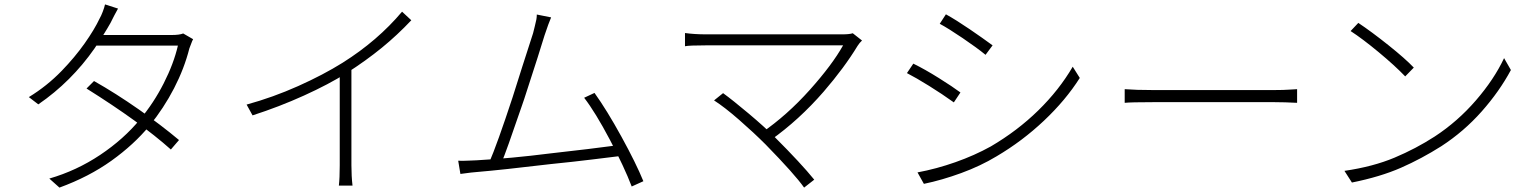

<svg xmlns="http://www.w3.org/2000/svg" viewBox="-20 -820 6970 872"><path d="M793 -184 756 -141Q617 -265 373 -418L407 -452Q506 -396 609 -324Q712 -252 793 -184ZM848 -621 840 -600Q817 -509 770.5 -419Q724 -329 659 -249Q588 -163 486 -90Q384 -17 250 32L204 -9Q328 -45 435 -116.5Q542 -188 616 -278Q678 -352 723.5 -441.5Q769 -531 788 -613H398L422 -661H759Q795 -661 812 -668L857 -642Q853 -635 848 -621ZM482 -716Q455 -668 410 -601Q304 -449 154 -346L111 -379Q193 -429 260 -498Q320 -560 364.5 -623Q409 -686 433 -737Q439 -747 446.5 -766.5Q454 -786 457 -800L516 -781Q497 -747 482 -716Z M1536 -535Q1695 -635 1806 -767L1848 -728Q1785 -661 1714 -603Q1643 -545 1554 -488Q1473 -437 1360.5 -386Q1248 -335 1127 -296L1100 -345Q1220 -378 1334 -429Q1448 -480 1536 -535ZM1576 -529V-69Q1576 -20 1581 23H1519Q1523 -12 1523 -69V-508Z M2470 -708Q2467 -700 2453 -659Q2435 -598 2361 -371L2349 -336Q2278 -128 2258 -82L2201 -80Q2238 -165 2308 -378L2352 -517Q2391 -640 2401 -669Q2403 -678 2408.5 -699Q2414 -720 2416 -731.5Q2418 -743 2418 -754L2483 -741Q2475 -719 2470 -708ZM2902 3 2849 27Q2815 -62 2749.5 -186Q2684 -310 2633 -376L2680 -398Q2736 -320 2802.5 -199Q2869 -78 2902 3ZM2477 -123Q2665 -144 2791 -161L2809 -113L2786 -110Q2761 -107 2672 -96Q2583 -85 2483 -75Q2256 -48 2148 -39Q2129 -38 2071 -30L2061 -90Q2082 -89 2108.5 -90.5Q2135 -92 2145 -92Q2304 -101 2477 -123Z M3875 -612Q3815 -513 3721 -404Q3609 -275 3479 -183L3439 -217Q3555 -297 3657.5 -411.5Q3760 -526 3809 -614H3540H3422H3313H3229H3185Q3110 -614 3091 -610V-670Q3135 -664 3185 -664H3418H3535H3649H3744H3806Q3838 -664 3853 -669L3895 -636Q3884 -626 3875 -612ZM3223 -364 3264 -397Q3308 -365 3380 -304.5Q3452 -244 3499 -197Q3619 -77 3678 -4L3632 32Q3589 -29 3457 -164Q3403 -218 3336.5 -276Q3270 -334 3223 -364Z M4488 -614 4456 -571Q4417 -603 4352 -647Q4287 -691 4248 -712L4276 -755Q4323 -729 4384.5 -687Q4446 -645 4488 -614ZM4480 -155Q4601 -226 4695.5 -318.5Q4790 -411 4852 -517L4884 -466Q4820 -365 4721.5 -272Q4623 -179 4506 -110Q4433 -66 4345.5 -34Q4258 -2 4176 15L4147 -37Q4233 -53 4319.5 -83.5Q4406 -114 4480 -155ZM4342 -400 4312 -355Q4259 -393 4199.5 -430Q4140 -467 4099 -488L4128 -531Q4181 -505 4244 -465.5Q4307 -426 4342 -400Z M5215 -411H5432H5539H5640H5721H5769Q5810 -411 5837 -413Q5864 -415 5871 -415V-353Q5814 -356 5770 -356H5540H5433H5335H5257H5215Q5116 -356 5088 -353V-415Q5140 -411 5215 -411Z M6401 -513 6362 -473Q6315 -522 6241.5 -583Q6168 -644 6114 -679L6149 -716Q6209 -676 6285.5 -615Q6362 -554 6401 -513ZM6496 -200Q6600 -268 6683 -364Q6766 -460 6811 -556L6842 -502Q6790 -405 6709.5 -314Q6629 -223 6526 -156Q6436 -99 6342.5 -58Q6249 -17 6120 9L6086 -44Q6216 -63 6313.5 -104Q6411 -145 6496 -200Z"/></svg>

Font: Merged Yaku Han JP Light
Style: Regular
Weight: 300
Designer: Ryoko NISHIZUKA 西塚涼子 (kana, bopomofo & ideographs); Paul D. Hunt (Latin, Greek & Cyrillic); Sandoll Communications 산돌커뮤니
Foundry: Adobe
Version: Version 2.004